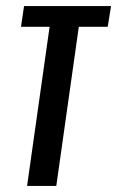

<svg xmlns="http://www.w3.org/2000/svg" viewBox="-20 -611 385 631"><path d="M69 0 143 -523H49L59 -591H345L334 -523H239L165 0Z"/></svg>

Font: Alumni Sans SemiBold
Style: Italic
Weight: 600
Italic angle: -8°
Version: Version 1.016